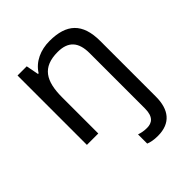

<svg xmlns="http://www.w3.org/2000/svg" viewBox="-216 -678 1049 1049"><g transform="rotate(-45 309.0 -153.0)"><path d="M394 240C493 240 538 180 538 80V-350C538 -487 473 -546 342 -546C273 -546 210 -519 175 -463H170L156 -536H85V0H173V-279C173 -404 212 -472 331 -472C412 -472 450 -430 450 -344V83C450 148 421 167 383 167C359 167 341 163 323 157V228C340 235 362 240 394 240Z"/></g></svg>

Font: Noto Sans Brahmi
Style: Regular
Weight: 400
Designer: Monotype Design Team
Foundry: Monotype Imaging Inc.
Version: Version 2.004